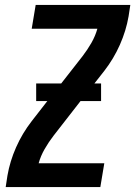

<svg xmlns="http://www.w3.org/2000/svg" viewBox="-20 -755 546 775"><path d="M3 0 10 -46Q20 -104 45 -160.5Q70 -217 108 -266L171 -347H126V-418H227L313 -528Q333 -554 349 -582Q365 -610 373 -639H108L124 -735H506L499 -689Q489 -631 464 -574.5Q439 -518 401 -469L361 -418H388V-347H305L196 -207Q176 -181 160 -153Q144 -125 136 -96H401L385 0Z"/></svg>

Font: Iosevka Curly
Style: Bold Italic
Weight: 700
Italic angle: -9°
Monospace: yes
Designer: Belleve Invis
Foundry: Belleve Invis
Version: Version 22.1.2; ttfautohint (v1.8.4)